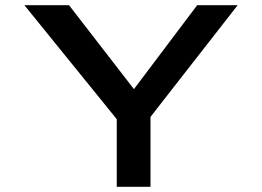

<svg xmlns="http://www.w3.org/2000/svg" viewBox="-20 -720 1010 740"><path d="M430 0V-313L450 -236L74 -700H246L519 -347H474L740 -700H896L555 -263L560 -321V0Z"/></svg>

Font: Lexend Zetta Medium
Style: Regular
Weight: 500
Designer: Bonnie Shaver-Troup, Thomas Jockin
Foundry: Lexend
Version: Version 1.007